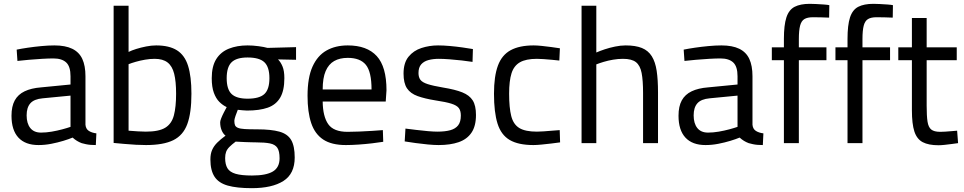

<svg xmlns="http://www.w3.org/2000/svg" viewBox="-20 -747 5033 1002"><path d="M181 10Q112 10 76 -29Q40 -68 40 -143Q40 -192 57 -223Q74 -254 108.5 -270.5Q143 -287 194 -291L348 -306V-349Q348 -400 325.5 -421Q303 -442 259 -442Q234 -442 199.5 -440Q165 -438 131 -435Q97 -432 71 -429L67 -488Q91 -493 125 -498Q159 -503 196 -506.5Q233 -510 264 -510Q321 -510 357 -492.5Q393 -475 409.5 -439.5Q426 -404 426 -349V-96Q428 -74 443.5 -64Q459 -54 483 -51L480 10Q466 10 453 9Q440 8 428.5 5.5Q417 3 406 0Q393 -5 381.5 -12Q370 -19 359 -29Q340 -21 310.5 -12Q281 -3 247.5 3.5Q214 10 181 10ZM194 -55Q221 -55 250 -60Q279 -65 305 -72Q331 -79 348 -85V-248L203 -234Q158 -230 138.5 -208Q119 -186 119 -145Q119 -103 138 -79Q157 -55 194 -55Z M742 10Q720 10 689.5 8.5Q659 7 628 4Q597 1 573 -1V-717H651V-476Q667 -484 691 -491.5Q715 -499 742.5 -504.5Q770 -510 795 -510Q863 -510 903.5 -484.5Q944 -459 961.5 -403.5Q979 -348 979 -258Q979 -158 957.5 -99.5Q936 -41 884.5 -15.5Q833 10 742 10ZM741 -60Q809 -60 842.5 -80.5Q876 -101 887.5 -145Q899 -189 899 -258Q899 -322 889 -362Q879 -402 854.5 -421Q830 -440 787 -440Q763 -440 737 -435.5Q711 -431 688.5 -424.5Q666 -418 651 -412V-65Q672 -63 699.5 -61.5Q727 -60 741 -60Z M1294 235Q1216 235 1168.5 221.5Q1121 208 1099.5 175Q1078 142 1078 85Q1078 56 1087 35.5Q1096 15 1113.5 -2.5Q1131 -20 1157 -39Q1144 -49 1136.5 -67.5Q1129 -86 1129 -109Q1129 -116 1134.5 -130Q1140 -144 1148 -159.5Q1156 -175 1163 -188Q1142 -198 1124.5 -215.5Q1107 -233 1096 -263Q1085 -293 1085 -339Q1085 -401 1108.5 -438.5Q1132 -476 1174.5 -493Q1217 -510 1272 -510Q1299 -510 1329 -506Q1359 -502 1376 -497L1525 -501V-435L1431 -437Q1445 -423 1454.5 -400Q1464 -377 1464 -339Q1464 -274 1442 -237Q1420 -200 1377 -185Q1334 -170 1269 -170Q1262 -170 1245.5 -171.5Q1229 -173 1221 -174Q1215 -160 1209 -142Q1203 -124 1203 -117Q1203 -102 1206.5 -93.5Q1210 -85 1221.5 -80Q1233 -75 1257 -73.5Q1281 -72 1323 -72Q1395 -72 1438 -60Q1481 -48 1499.5 -16.5Q1518 15 1518 75Q1518 160 1459 197.5Q1400 235 1294 235ZM1295 169Q1369 169 1404 148Q1439 127 1439 79Q1439 42 1427.5 24.5Q1416 7 1389 1.5Q1362 -4 1317 -4Q1308 -4 1292 -4.5Q1276 -5 1259 -5.5Q1242 -6 1228.5 -7Q1215 -8 1210 -8Q1190 7 1177.5 19.5Q1165 32 1160 45.5Q1155 59 1155 78Q1155 111 1167 131Q1179 151 1209.5 160Q1240 169 1295 169ZM1272 -232Q1334 -232 1360 -256.5Q1386 -281 1386 -339Q1386 -397 1360 -422Q1334 -447 1272 -447Q1214 -447 1188.5 -422Q1163 -397 1163 -339Q1163 -281 1188.5 -256.5Q1214 -232 1272 -232Z M1785 10Q1710 10 1666.5 -19Q1623 -48 1604 -105Q1585 -162 1585 -247Q1585 -342 1611 -399.5Q1637 -457 1684 -483.5Q1731 -510 1795 -510Q1895 -510 1946 -454.5Q1997 -399 1997 -276L1993 -217H1664Q1665 -139 1693 -99Q1721 -59 1794 -59Q1822 -59 1855.5 -60.5Q1889 -62 1922 -64Q1955 -66 1978 -68L1980 -7Q1956 -3 1921.5 1Q1887 5 1851 7.5Q1815 10 1785 10ZM1664 -280H1919Q1919 -372 1889.5 -408.5Q1860 -445 1795 -445Q1753 -445 1724 -428.5Q1695 -412 1679.5 -376Q1664 -340 1664 -280Z M2269 10Q2246 10 2213.5 7Q2181 4 2149 -0.5Q2117 -5 2092 -9L2096 -76Q2121 -73 2152.5 -69Q2184 -65 2214 -62.5Q2244 -60 2262 -60Q2303 -60 2330 -67.5Q2357 -75 2371 -93Q2385 -111 2385 -144Q2385 -169 2374.5 -183Q2364 -197 2335.5 -206Q2307 -215 2253 -223Q2197 -232 2159.5 -245.5Q2122 -259 2104 -286Q2086 -313 2086 -363Q2086 -419 2112 -451Q2138 -483 2179.5 -496.5Q2221 -510 2266 -510Q2294 -510 2327.5 -507Q2361 -504 2393 -499.5Q2425 -495 2448 -491L2446 -424Q2422 -428 2390 -431.5Q2358 -435 2326 -437.5Q2294 -440 2270 -440Q2240 -440 2216 -433.5Q2192 -427 2178 -411Q2164 -395 2164 -366Q2164 -344 2174 -330.5Q2184 -317 2212 -308Q2240 -299 2293 -290Q2355 -280 2392.5 -265Q2430 -250 2447 -223Q2464 -196 2464 -147Q2464 -89 2440.5 -54.5Q2417 -20 2373.5 -5Q2330 10 2269 10Z M2764 10Q2685 10 2640 -16.5Q2595 -43 2576.5 -102Q2558 -161 2558 -258Q2558 -349 2578.5 -404.5Q2599 -460 2645 -485Q2691 -510 2765 -510Q2782 -510 2806.5 -507.5Q2831 -505 2857 -501.5Q2883 -498 2902 -495L2899 -431Q2882 -433 2860 -435Q2838 -437 2817 -438.5Q2796 -440 2782 -440Q2725 -440 2693.5 -422Q2662 -404 2649.5 -364.5Q2637 -325 2637 -258Q2637 -185 2648 -141.5Q2659 -98 2690 -79Q2721 -60 2782 -60Q2796 -60 2817.5 -61.5Q2839 -63 2861.5 -65Q2884 -67 2901 -68L2903 -4Q2883 -1 2857 2Q2831 5 2806 7.5Q2781 10 2764 10Z M3015 0V-717H3092V-473Q3110 -481 3135.5 -489.5Q3161 -498 3190 -504Q3219 -510 3245 -510Q3297 -510 3330 -496.5Q3363 -483 3381.5 -453.5Q3400 -424 3407 -377.5Q3414 -331 3414 -265V0H3336V-262Q3336 -327 3328.5 -366Q3321 -405 3299 -422.5Q3277 -440 3231 -440Q3206 -440 3179.5 -435.5Q3153 -431 3130 -424Q3107 -417 3092 -411V0Z M3662 10Q3593 10 3557 -29Q3521 -68 3521 -143Q3521 -192 3538 -223Q3555 -254 3589.5 -270.5Q3624 -287 3675 -291L3829 -306V-349Q3829 -400 3806.5 -421Q3784 -442 3740 -442Q3715 -442 3680.5 -440Q3646 -438 3612 -435Q3578 -432 3552 -429L3548 -488Q3572 -493 3606 -498Q3640 -503 3677 -506.5Q3714 -510 3745 -510Q3802 -510 3838 -492.5Q3874 -475 3890.5 -439.5Q3907 -404 3907 -349V-96Q3909 -74 3924.5 -64Q3940 -54 3964 -51L3961 10Q3947 10 3934 9Q3921 8 3909.5 5.5Q3898 3 3887 0Q3874 -5 3862.5 -12Q3851 -19 3840 -29Q3821 -21 3791.5 -12Q3762 -3 3728.5 3.5Q3695 10 3662 10ZM3675 -55Q3702 -55 3731 -60Q3760 -65 3786 -72Q3812 -79 3829 -85V-248L3684 -234Q3639 -230 3619.5 -208Q3600 -186 3600 -145Q3600 -103 3619 -79Q3638 -55 3675 -55Z M4071 0V-433H4008V-500H4071V-544Q4071 -616 4084 -656Q4097 -696 4127 -711.5Q4157 -727 4206 -727Q4218 -727 4239 -726Q4260 -725 4280 -723.5Q4300 -722 4308 -720L4307 -655Q4289 -656 4263.5 -656.5Q4238 -657 4222 -657Q4194 -657 4178 -647.5Q4162 -638 4155.5 -613Q4149 -588 4149 -543V-500H4293V-433H4149V0Z M4403 0V-433H4340V-500H4403V-544Q4403 -616 4416 -656Q4429 -696 4459 -711.5Q4489 -727 4538 -727Q4550 -727 4571 -726Q4592 -725 4612 -723.5Q4632 -722 4640 -720L4639 -655Q4621 -656 4595.5 -656.5Q4570 -657 4554 -657Q4526 -657 4510 -647.5Q4494 -638 4487.5 -613Q4481 -588 4481 -543V-500H4625V-433H4481V0Z M4878 11Q4826 11 4795.5 -5Q4765 -21 4752 -60.5Q4739 -100 4739 -172V-433H4668V-500H4739V-653H4816V-500H4973V-433H4816V-195Q4816 -142 4820.5 -112.5Q4825 -83 4840 -71Q4855 -59 4887 -59Q4897 -59 4913 -60Q4929 -61 4945.5 -62.5Q4962 -64 4975 -65L4980 0Q4966 2 4947 4.5Q4928 7 4909.5 9Q4891 11 4878 11Z"/></svg>

Font: Cairo
Style: Regular
Weight: 400
Designer: Mohamed Gaber, Accademia di Belle Arti di Urbino
Foundry: Kief Type Foundry, Accademia di Belle Arti di Urbino
Version: Version 3.120